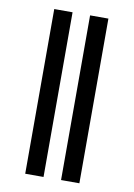

<svg xmlns="http://www.w3.org/2000/svg" viewBox="-83 -779 579 832"><g transform="rotate(10 206.5 -362.5)"><path d="M87.4 0V-724.6H168V0ZM245.1 0V-724.6H325.7V0Z"/></g></svg>

Font: Liberation Sans
Style: Regular
Weight: 400
Designer: Steve Matteson
Foundry: Ascender Corporation
Version: Version 2.00.1